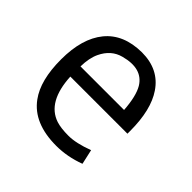

<svg xmlns="http://www.w3.org/2000/svg" viewBox="-149 -722 881 881"><g transform="rotate(45 292.0 -281.0)"><path d="M467.3 -17.1Q395.5 9.8 323.7 9.8Q177.2 9.8 112.3 -79.1Q59.1 -150.9 59.1 -286.6Q59.1 -422.4 119.9 -496.6Q180.7 -570.8 298.8 -571.8Q409.2 -571.8 464.8 -489.3Q515.6 -414.6 515.6 -278.3V-260.7H145Q153.3 -105 251.5 -72.3Q281.7 -62.5 330.8 -62.5Q379.9 -62.5 451.2 -89.4ZM427.7 -326.7Q421.9 -411.1 397.5 -452.6Q355 -522.5 250 -494.1Q191.9 -479 163.1 -418Q146 -381.8 145 -326.7Z"/></g></svg>

Font: Duru Sans
Style: Regular
Weight: 400
Designer: Onur Yazõcõgil
Foundry: Onur Yazõcõgil
Version: Version 1.001